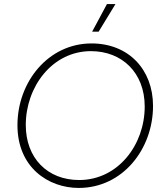

<svg xmlns="http://www.w3.org/2000/svg" viewBox="-20 -920 808 946"><path d="M368 6C584 6 734 -185 734 -398C734 -578 613 -706 431 -706C219 -706 66 -518 66 -303C66 -95 218 6 368 6ZM370 -33C213 -33 107 -142 107 -304C107 -493 238 -668 428 -668C581 -668 693 -562 693 -395C693 -207 562 -33 370 -33ZM549 -900H507L434 -764H466Z"/></svg>

Font: Fixel Display ExtraLight
Style: Italic
Weight: 200
Italic angle: -10°
Designer: AlfaBravo + MacPaw
Foundry: Kyrylo Tkachov, Marchela Mozhyna, Serhii Makarenko, Maria Weinstein, Zakhar Kryvoshyya
Version: Version 1.210;Glyphs 3.2 (3217)